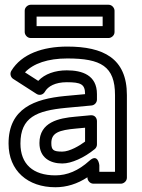

<svg xmlns="http://www.w3.org/2000/svg" viewBox="-20 -748 596 808"><path d="M263 -502C404.8 -502 464 -469.1 464 -348V-25H398V-53C398 -53 392.9 -104.8 356.2 -71.5C309.7 -29.3 262.6 -10 213 -10C118.4 -10 66 -57.9 66 -144C66 -254.5 133.9 -282.1 257.4 -294.1L365.3 -304.1C378.3 -305.3 388 -316.8 388 -329V-352C388 -431.9 325.9 -452 261 -452C212 -452 168.4 -437 140.9 -407.7L85.1 -443.5C120.1 -480.9 182 -502 263 -502ZM263 -552C160.2 -552 70.7 -521.1 27.6 -449.9C20.8 -438.7 24.1 -423.3 35.5 -416L133.5 -353C147.3 -344.1 162.5 -350.5 168.8 -361.8C181.7 -384.8 212.8 -402 261 -402C321.1 -402 338 -393.4 338 -351.8L252.6 -343.9C126.2 -331.6 16 -292.4 16 -144C16 -29.1 97 40 213 40C260.4 40 305.3 25.9 348 -2V0C348 10.7 357.9 25 373 25H489C499.7 25 514 15.1 514 0V-348C514 -503.2 414.4 -552 263 -552ZM146 -146C146 -84.4 191.1 -60 242 -60C262.5 -60 284.2 -66.1 308.1 -76.6C332.4 -87.3 355.9 -102.1 378.8 -120.6C384.6 -125.3 388 -132.7 388 -140V-238C388 -248.7 381.2 -264.8 360.7 -262.9L296.7 -256.9C228.3 -250.9 146 -234.7 146 -146ZM242 -110C204.5 -110 196 -116.6 196 -146C196 -188.9 227.2 -200.6 301.3 -207.1L338 -210.5V-152.2C315.3 -135.1 273.2 -110 242 -110ZM134 -638V-678H412V-638ZM84 -613C84 -602.3 93.9 -588 109 -588H437C447.7 -588 462 -597.9 462 -613V-703C462 -713.7 452.1 -728 437 -728H109C98.3 -728 84 -718.1 84 -703Z"/></svg>

Font: Fog Sans
Style: Outline
Weight: 700
Foundry: Intel Corporation
Version: Version 1.00